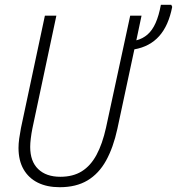

<svg xmlns="http://www.w3.org/2000/svg" viewBox="-20 -780 747 810"><path d="M231.9 9.8Q178.2 9.8 139.4 -9.5Q100.6 -28.8 79.3 -65.9Q58.1 -103 58.1 -156.2Q58.1 -173.8 61 -195.3Q64 -216.8 68.4 -239.7L169.4 -713.9H217.8L116.7 -238.3Q112.3 -216.3 109.9 -196Q107.4 -175.8 107.4 -160.2Q107.4 -99.1 141.1 -66.7Q174.8 -34.2 234.4 -34.2Q288.1 -34.2 325.2 -57.4Q362.3 -80.6 387.2 -126.7Q412.1 -172.9 427.2 -241.2L529.3 -713.9H577.1L555.2 -609.9Q582 -616.7 602.3 -634.3Q622.6 -651.9 636.5 -683.1Q650.4 -714.4 658.7 -759.8H702.6L706.5 -751Q698.7 -711.4 685.1 -680.7Q671.4 -649.9 651.6 -627.7Q631.8 -605.5 605.7 -591.6Q579.6 -577.6 546.9 -571.8L475.1 -236.3Q458 -157.7 427.5 -102.5Q397 -47.4 349.1 -18.8Q301.3 9.8 231.9 9.8Z"/></svg>

Font: Open Sans SemiCondensed Light
Style: Italic
Weight: 300
Width: 4
Italic angle: -12°
Designer: Monotype Design Team
Foundry: Monotype Imaging Inc.
Version: Version 3.000